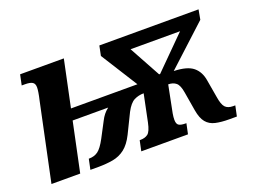

<svg xmlns="http://www.w3.org/2000/svg" viewBox="-87 -720 1194 904"><g transform="rotate(-20 510.5 -268.0)"><path d="M117 -389Q122 -410 124.5 -426Q127 -442 127 -451Q127 -470 115.5 -477Q104 -484 79 -484H62L73 -536H292L243 -303H576L460 -487L470 -536H967L958 -487L758 -303Q825 -301 854.5 -276.5Q884 -252 891 -207L906 -120Q912 -80 925 -66Q938 -52 964 -52H975L964 0H926Q886 0 857.5 -6.5Q829 -13 812 -33.5Q795 -54 788 -95L772 -190Q766 -228 751 -240.5Q736 -253 712 -253L685 -117Q682 -99 682 -86Q682 -65 692.5 -58.5Q703 -52 725 -52H730L719 0H485L496 -52H500Q523 -52 537.5 -63Q552 -74 561 -117L589 -253Q563 -253 541 -242Q519 -231 499 -193L451 -95Q430 -53 403.5 -32.5Q377 -12 343.5 -6Q310 0 269 0H230L241 -52H243Q269 -52 287.5 -65.5Q306 -79 328 -120L368 -196Q376 -212 385.5 -224Q395 -236 409 -247H231L179 0H35ZM688 -312H693L850 -469H602Z"/></g></svg>

Font: Noto Serif SemiCondensed
Style: Bold Italic
Weight: 700
Width: 4
Italic angle: -12°
Designer: Monotype Design Team
Foundry: Monotype Imaging Inc.
Version: Version 2.014